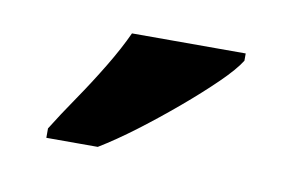

<svg xmlns="http://www.w3.org/2000/svg" viewBox="-35 -816 396 261"><g transform="rotate(10 163.5 -686.0)"><path d="M40 -619Q53 -640 70.5 -665.5Q88 -691 104 -717.5Q120 -744 130 -766H287V-756Q279 -743 259 -723.5Q239 -704 213 -682Q187 -660 160.5 -640Q134 -620 111 -606H40Z"/></g></svg>

Font: Noto Serif Tamil Condensed ExtraBold
Style: Regular
Weight: 800
Width: 3
Designer: Indian Type Foundry, Tom Grace, and the Monotype Design Team
Foundry: Monotype Imaging Inc.
Version: Version 2.004; ttfautohint (v1.8.4.7-5d5b)